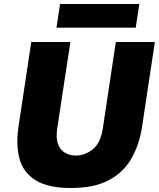

<svg xmlns="http://www.w3.org/2000/svg" viewBox="-20 -934 798 964"><path d="M336.5 10Q220.5 10 158.5 -29Q96.5 -68 77.8 -137.5Q59 -207 73 -299L137 -723H333.5L267.5 -291Q260 -241 271.2 -210.8Q282.5 -180.5 306.8 -166.8Q331 -153 361.5 -153Q406 -153 445.8 -184.5Q485.5 -216 496.5 -291L561.5 -723H757.5L693.5 -299Q679.5 -207 639.5 -137.5Q599.5 -68 525.8 -29Q452 10 336.5 10ZM263.5 -795 281.5 -914H679.5L661.5 -795Z"/></svg>

Font: Public Sans Thin Black
Style: Italic
Weight: 900
Italic angle: -8°
Version: Version 2.001